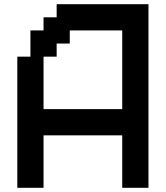

<svg xmlns="http://www.w3.org/2000/svg" viewBox="-20 -1020 790 915"><path d="M562.5 -500V-875H312.5V-812.5H250V-750H187.5V-500ZM62.5 -125V-750H125V-875H187.5V-937.5H250V-1000H687.5V-125H562.5V-375H187.5V-125Z"/></svg>

Font: Better VCR
Style: Regular
Weight: 400
Designer: artdzyk
Foundry: https://fontstruct.com
Version: Version 1.0